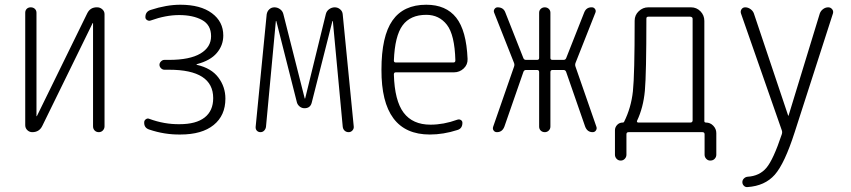

<svg xmlns="http://www.w3.org/2000/svg" viewBox="-20 -550 3540 799"><path d="M114.3 0Q102.5 0 93.8 -8.3Q85 -16.6 85 -29.3V-497.1Q85 -506.8 91.3 -513.2Q97.7 -519.5 107.9 -519.5Q118.2 -519.5 125 -513.2Q131.8 -506.8 131.8 -497.1V-67.4Q131.8 -66.4 132.8 -66.4Q133.8 -66.4 133.8 -67.4L342.8 -494.1Q355.5 -520.5 384.8 -519.5Q396.5 -519.5 405.8 -511.2Q415 -502.9 415 -491.2V-24.4Q415 -14.6 408.2 -7.3Q401.4 0 391.1 0Q380.9 0 374 -6.8Q367.2 -13.7 367.2 -24.4V-453.1Q367.2 -454.1 366.2 -454.1Q365.2 -454.1 365.2 -453.1L156.2 -26.4Q143.6 0 114.3 0Z M601.6 -10.7Q579.1 -17.6 580.1 -41Q580.1 -48.8 586.9 -53.7Q593.8 -58.6 600.6 -55.7Q664.1 -32.2 727.5 -33.2Q795.9 -33.2 831.5 -61Q867.2 -88.9 867.2 -141.6Q867.2 -259.8 683.6 -259.8H664.1Q656.2 -259.8 649.9 -266.1Q643.6 -272.5 643.6 -280.3Q643.6 -288.1 649.9 -294.4Q656.2 -300.8 664.1 -300.8H683.6Q769.5 -300.8 814 -327.1Q858.4 -353.5 858.4 -399.4Q858.4 -446.3 820.8 -466.8Q783.2 -487.3 725.6 -487.3Q669.9 -487.3 607.4 -464.8Q599.6 -461.9 592.3 -466.3Q585 -470.7 585 -478.5Q585 -502 607.4 -508.8Q672.9 -530.3 730.5 -530.3Q814.5 -530.3 861.8 -495.1Q909.2 -460 909.2 -402.3Q909.2 -361.3 882.3 -329.6Q855.5 -297.9 799.8 -283.2Q797.9 -283.2 797.9 -281.2Q797.9 -280.3 798.8 -280.3Q859.4 -266.6 888.7 -227.5Q918 -188.5 918 -139.6Q918 -69.3 869.1 -29.8Q820.3 9.8 730.5 9.8Q665 10.7 601.6 -10.7Z M1043.9 -22.5 1089.8 -490.2Q1091.8 -502.9 1100.6 -511.2Q1109.4 -519.5 1122.1 -519.5Q1134.8 -519.5 1145.5 -511.7Q1156.2 -503.9 1159.2 -491.2L1248 -140.6L1249 -139.6L1250 -140.6L1335.9 -491.2Q1338.9 -503.9 1349.6 -511.7Q1360.4 -519.5 1373 -519.5Q1385.7 -519.5 1395.5 -511.2Q1405.3 -502.9 1406.2 -490.2L1452.1 -23.4Q1453.1 -14.6 1446.8 -7.3Q1440.4 0 1430.7 0Q1420.9 0 1414.1 -6.3Q1407.2 -12.7 1406.2 -23.4L1365.2 -461.9L1364.3 -462.9L1363.3 -461.9L1277.3 -123Q1271.5 -99.6 1247.1 -99.6Q1236.3 -99.6 1227.5 -106.4Q1218.8 -113.3 1215.8 -123L1129.9 -461.9L1128.9 -462.9L1127.9 -461.9L1086.9 -22.5Q1085.9 -13.7 1079.6 -6.8Q1073.2 0 1064 0Q1054.7 0 1048.8 -6.3Q1043 -12.7 1043.9 -22.5Z M1753.9 -488.3Q1687.5 -488.3 1655.3 -444.3Q1623 -400.4 1619.1 -297.9Q1619.1 -290 1627 -290H1867.2Q1875 -290 1875 -298.8Q1872.1 -405.3 1839.8 -446.8Q1807.6 -488.3 1753.9 -488.3ZM1768.6 9.8Q1566.4 9.8 1567.4 -259.8Q1567.4 -399.4 1613.3 -464.8Q1659.2 -530.3 1753.9 -530.3Q1835.9 -530.3 1878.4 -476.6Q1920.9 -422.9 1925.8 -304.7Q1926.8 -281.2 1909.7 -265.1Q1892.6 -249 1869.1 -249H1627Q1619.1 -249 1619.1 -240.2Q1622.1 -130.9 1659.7 -81.1Q1697.3 -31.2 1771.5 -31.2Q1826.2 -31.2 1882.8 -51.8Q1890.6 -54.7 1897.5 -50.8Q1904.3 -46.9 1904.3 -39.1Q1904.3 -14.6 1882.8 -8.8Q1825.2 9.8 1768.6 9.8Z M2047.9 0Q2039.1 0 2034.2 -6.8Q2029.3 -13.7 2032.2 -22.5L2119.1 -272.5Q2122.1 -280.3 2119.1 -288.1L2036.1 -498Q2033.2 -505.9 2038.1 -512.7Q2043 -519.5 2050.8 -519.5Q2075.2 -519.5 2083 -498L2158.2 -307.6Q2161.1 -300.8 2168.9 -300.8H2214.8Q2223.6 -300.8 2223.6 -308.6V-497.1Q2223.6 -506.8 2230.5 -513.2Q2237.3 -519.5 2247.1 -519.5Q2256.8 -519.5 2263.7 -513.2Q2270.5 -506.8 2270.5 -497.1V-308.6Q2270.5 -300.8 2279.3 -300.8H2325.2Q2333 -300.8 2335.9 -307.6L2411.1 -498Q2419.9 -520.5 2443.4 -519.5Q2451.2 -519.5 2456.1 -512.7Q2460.9 -505.9 2458 -498L2375 -288.1Q2372.1 -280.3 2375 -272.5L2461.9 -22.5Q2464.8 -14.6 2460 -7.3Q2455.1 0 2446.3 0Q2423.8 0 2415 -23.4L2335.9 -251Q2333 -258.8 2325.2 -258.8H2279.3Q2270.5 -258.8 2270.5 -250V-23.4Q2270.5 -13.7 2263.7 -6.8Q2256.8 0 2247.1 0Q2237.3 0 2230.5 -6.3Q2223.6 -12.7 2223.6 -23.4V-250Q2223.6 -258.8 2214.8 -258.8H2168.9Q2161.1 -258.8 2158.2 -251L2079.1 -23.4Q2070.3 0 2047.9 0Z M2630.9 -46.9Q2629.9 -44.9 2631.3 -42.5Q2632.8 -40 2635.7 -40H2852.5Q2861.3 -40 2862.3 -47.9V-471.7Q2862.3 -479.5 2852.5 -480.5H2677.7Q2669.9 -480.5 2669.9 -472.7Q2669.9 -242.2 2663.6 -172.4Q2657.2 -102.5 2630.9 -46.9ZM2539.1 93.8V-7.8Q2539.1 -20.5 2548.3 -30.3Q2557.6 -40 2571.3 -40Q2576.2 -40 2577.1 -43Q2606.4 -101.6 2613.8 -169.9Q2621.1 -238.3 2621.1 -463.9Q2621.1 -487.3 2638.2 -503.4Q2655.3 -519.5 2677.7 -519.5H2855.5Q2878.9 -519.5 2895 -502.9Q2911.1 -486.3 2911.1 -462.9V-45.9Q2911.1 -40 2918 -40Q2935.5 -40 2948.2 -26.9Q2960.9 -13.7 2960.9 3.9V93.8Q2960.9 103.5 2954.1 110.8Q2947.3 118.2 2935.5 118.2Q2925.8 118.2 2918.9 110.8Q2912.1 103.5 2912.1 93.8V8.8Q2912.1 0 2903.3 0H2595.7Q2586.9 0 2586.9 8.8V93.8Q2586.9 103.5 2580.1 110.8Q2573.2 118.2 2563 118.2Q2552.7 118.2 2545.9 110.8Q2539.1 103.5 2539.1 93.8Z M3233.4 -7.8 3063.5 -494.1Q3060.5 -503.9 3065.9 -511.7Q3071.3 -519.5 3081.1 -519.5Q3092.8 -519.5 3103 -512.2Q3113.3 -504.9 3117.2 -494.1L3259.8 -69.3Q3259.8 -68.4 3260.7 -68.4Q3261.7 -68.4 3261.7 -69.3L3391.6 -494.1Q3395.5 -504.9 3405.3 -512.2Q3415 -519.5 3426.8 -519.5Q3436.5 -519.5 3442.9 -511.7Q3449.2 -503.9 3446.3 -494.1L3287.1 0Q3245.1 130.9 3204.1 177.2Q3163.1 223.6 3090.8 228.5Q3082 229.5 3075.7 223.1Q3069.3 216.8 3069.3 208Q3069.3 199.2 3075.7 192.9Q3082 186.5 3090.8 185.5Q3140.6 182.6 3169.4 148.4Q3198.2 114.3 3233.4 8.8Q3236.3 0 3233.4 -7.8Z"/></svg>

Font: Rounded Mgen+ 1mn light
Style: Regular
Weight: 200
Designer: [Source Han Sans]
Ryoko NISHIZUKA  (kana & ideographs); Paul D. Hunt (Latin, Greek & Cyrillic); Wenlong ZHANG  (bopomofo
Version: Version 1.059.20150602